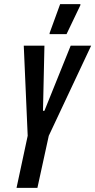

<svg xmlns="http://www.w3.org/2000/svg" viewBox="-20 -909 461 929"><path d="M60 0 114 -252 95 -688H195L188 -373H195L322 -688H421L216 -252L161 0ZM220 -744V-749L271 -889H369V-884L302 -744Z"/></svg>

Font: Saira UltraCondensed
Style: Bold Italic
Weight: 700
Width: 1
Italic angle: -12°
Designer: Hector Gatti with collaboration of the Omnibus-Type team
Foundry: Omnibus-Type
Version: Version 1.101